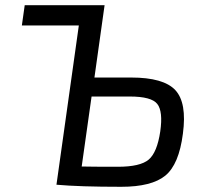

<svg xmlns="http://www.w3.org/2000/svg" viewBox="-20 -710 780 738"><path d="M343 -412H484Q609 -412 654 -363.5Q699 -315 683 -196Q668 -78 615.5 -35Q563 8 446 8Q285 8 197 0L283 -612H64L75 -690H382ZM332 -339 294 -70Q332 -69 433 -69Q519 -69 551.5 -96.5Q584 -124 596 -205Q607 -282 584.5 -310.5Q562 -339 479 -339Z"/></svg>

Font: Exo 2.0
Style: Italic
Weight: 400
Italic angle: -8°
Designer: Natanael Gama
Version: Version 1.001;PS 001.001;hotconv 1.0.70;makeotf.lib2.5.58329